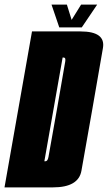

<svg xmlns="http://www.w3.org/2000/svg" viewBox="-62 -811 467 831"><path d="M-42.5 0H167Q278 0 290.5 -72.2Q303 -144.5 337.5 -338Q371 -531 383.5 -603Q396 -675 286 -675H76.5ZM130 -113 209 -562H213.5Q223.5 -562 220.2 -543.8Q217 -525.5 184.5 -338Q151 -150.5 147.8 -131.8Q144.5 -113 134.5 -113ZM194.5 -692.5H292L358.5 -791H289L248 -725L227.5 -791H161Z"/></svg>

Font: Anybody UltraCondensed ExtraBold
Style: Italic
Weight: 800
Width: 1
Italic angle: -10°
Version: Version 1.113;gftools[0.9.25]